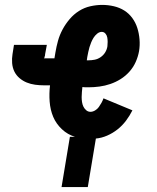

<svg xmlns="http://www.w3.org/2000/svg" viewBox="-20 -558 640 783"><path d="M231 205 265 0H286Q256 -9 232.5 -31Q209 -53 197 -81.5Q185 -110 182.5 -143.5Q180 -177 184 -210H160Q141 -210 123 -212.5Q105 -215 89 -221.5Q73 -228 59.5 -239.5Q46 -251 38.5 -266.5Q31 -282 29.5 -300.5Q28 -319 31 -337L37 -375H171L164 -337Q164 -334 163.5 -331.5Q163 -329 162 -327Q162 -326 161.5 -325Q161 -324 161 -323Q161 -323 161 -322.5Q161 -322 161 -322Q161 -322 161 -321.5Q161 -321 160 -321Q160 -321 160 -321Q160 -321 160 -321Q160 -321 159.5 -321Q159 -321 159 -321Q159 -320 159.5 -320Q160 -320 160 -320H202L206 -344Q210 -368 216.5 -391.5Q223 -415 235 -437.5Q247 -460 264 -480Q281 -500 302.5 -513.5Q324 -527 348.5 -532.5Q373 -538 397 -538Q421 -538 444.5 -532.5Q468 -527 487 -515Q506 -503 519.5 -484.5Q533 -466 540 -444Q547 -422 549 -397.5Q551 -373 547 -349Q543 -327 533.5 -305.5Q524 -284 508 -266Q492 -248 472 -235.5Q452 -223 430 -215.5Q408 -208 385.5 -205Q363 -202 341 -202Q335 -202 328.5 -202Q322 -202 316 -203Q315 -193 314 -182.5Q313 -172 313 -162Q313 -152 314.5 -142Q316 -132 320 -123.5Q324 -115 331.5 -108.5Q339 -102 349 -102Q358 -102 367.5 -107.5Q377 -113 383 -121.5Q389 -130 394 -139Q399 -148 402 -157L520 -108Q509 -86 494 -66Q479 -46 459.5 -30.5Q440 -15 417 -5Q394 5 371 7L338 205ZM341 -312Q353 -312 366 -314.5Q379 -317 390.5 -325Q402 -333 409 -344.5Q416 -356 418 -369Q419 -378 419 -387Q419 -396 417.5 -405Q416 -414 410 -421Q404 -428 395 -428Q385 -428 376 -420.5Q367 -413 361.5 -404Q356 -395 352 -385.5Q348 -376 345 -366Q342 -356 340 -346Q338 -336 336 -326L334 -312Q336 -312 337.5 -312Q339 -312 341 -312Z"/></svg>

Font: Iosevka Slab XBdEx
Style: Italic
Weight: 800
Width: 7
Italic angle: -9°
Monospace: yes
Designer: Belleve Invis
Foundry: Belleve Invis
Version: Version 11.1.1; ttfautohint (v1.8.3)